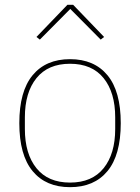

<svg xmlns="http://www.w3.org/2000/svg" viewBox="-20 -763 580 795"><path d="M270 12Q170 12 115 -54.5Q60 -121 60 -253Q60 -385 115 -451.5Q170 -518 270 -518Q370 -518 425 -451.5Q480 -385 480 -253Q480 -121 425 -54.5Q370 12 270 12ZM270 -7Q361 -7 409 -66.5Q457 -126 457 -229V-277Q457 -380 409 -439.5Q361 -499 270 -499Q179 -499 131 -439.5Q83 -380 83 -277V-229Q83 -126 131 -66.5Q179 -7 270 -7ZM283 -743 411 -610 397 -599 271 -726 145 -599 131 -610 259 -743Z"/></svg>

Font: IBM Plex Sans Devanagari Thin
Style: Regular
Weight: 100
Designer: Mike Abbink, Paul van der Laan, Pieter van Rosmalen, Erin McLaughlin
Foundry: Bold Monday
Version: Version 1.1